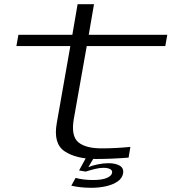

<svg xmlns="http://www.w3.org/2000/svg" viewBox="-20 -750 850 913"><path d="M438 6Q341.5 6 287 -30.8Q232.5 -67.5 250 -165L314.5 -531H58L67.5 -584.5H324L349 -730H427L402 -584.5H775.5L766 -531H392.5L331 -184.5Q317 -103 352.5 -73.5Q388 -44 466 -44.5Q528 -44.5 600 -51.5L591.5 -0.5Q509 6 438 6ZM415.5 143Q388.5 143 364.8 140.5Q341 138 319 133L339.5 96Q355.5 100.5 376.5 103.2Q397.5 106 423 106Q464 106 487 96.5Q510 87 513 72Q515 60 503.5 54Q492 48 471.5 48Q452.5 48 430 53.8Q407.5 59.5 387.5 66L356 60.5L389 0H426.5L400 45Q416.5 37.5 443.8 31.8Q471 26 495.5 26Q528.5 26 548.8 37.5Q569 49 565.5 73Q562 97 539.8 112.5Q517.5 128 484.5 135.5Q451.5 143 415.5 143Z"/></svg>

Font: Anybody UltraExpanded Light
Style: Italic
Weight: 300
Width: 9
Italic angle: -10°
Designer: Tyler Finck
Foundry: Etcetera Type Company
Version: Version 1.010; ttfautohint (v1.8.3) -l 8 -r 50 -G 200 -x 14 